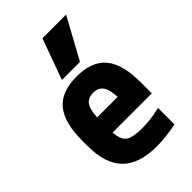

<svg xmlns="http://www.w3.org/2000/svg" viewBox="-238 -878 976 976"><g transform="rotate(-45 250.0 -390.0)"><path d="M288 10Q162 10 101 -51.5Q40 -113 40 -240V-280Q40 -409 90.5 -469.5Q141 -530 250 -530Q359 -530 409.5 -469.5Q460 -409 460 -280V-199H108V-309H350L326 -274Q326 -351 309 -381.5Q292 -412 251 -412Q210 -412 193 -381.5Q176 -351 176 -274V-246Q176 -188 185.5 -158.5Q195 -129 221.5 -118.5Q248 -108 300 -108Q329 -108 358 -111Q387 -114 430 -124V-6Q397 1 360 5.5Q323 10 288 10ZM315 -570H185L265 -790H435Z"/></g></svg>

Font: M PLUS Code Latin
Style: Bold
Weight: 700
Designer: Coji Morishita
Foundry: UNDERFOREST DESIGN
Version: Version 1.002; ttfautohint (v1.8.3)